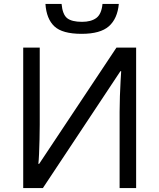

<svg xmlns="http://www.w3.org/2000/svg" viewBox="-20 -956 808 976"><path d="M98 -714H182V-322Q182 -289 181 -248Q180 -207 178.5 -173Q177 -139 175 -123H179L572 -714H672V0H588V-388Q588 -425 589.5 -467Q591 -509 593 -544Q595 -579 596 -594H592L198 0H98ZM584 -936Q577 -861 533.5 -822.5Q490 -784 395 -784Q297 -784 256.5 -822Q216 -860 211 -936H293Q298 -882 321.5 -863.5Q345 -845 397 -845Q443 -845 469.5 -864.5Q496 -884 501 -936Z"/></svg>

Font: Noto Sans IKEA
Style: Regular
Weight: 400
Designer: Monotype Design Team
Foundry: Monotype Imaging Inc.
Version: Version 2.001